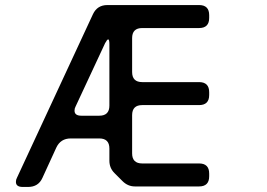

<svg xmlns="http://www.w3.org/2000/svg" viewBox="-20 -731 1056 760"><path d="M43 -11Q43 9 70 9H91Q132 9 148 -27L203 -147Q220 -183 260 -183H373Q413 -183 413 -143V-95Q413 -66 433 -46L465 -14Q486 7 514 7H768Q808 7 808 -33V-44Q808 -84 768 -84H543Q503 -84 503 -124V-275Q503 -315 543 -315H768Q808 -315 808 -355V-366Q808 -406 768 -406H543Q503 -406 503 -446V-580Q503 -620 543 -620H768Q808 -620 808 -660V-671Q808 -711 768 -711H405Q365 -711 348 -675L47 -27Q43 -20 43 -11ZM275 -293Q275 -302 279 -309L396 -560Q404 -575 408 -575Q413 -575 413 -556V-313Q413 -273 373 -273H302Q275 -273 275 -293Z"/></svg>

Font: WDXL Lubrifont SC
Style: Regular
Weight: 400
Designer: [WDXL Lubrifont] Copyright 2020-2022 (c) NightFurySL2001, Skr-ZERO; [ZCOOL QingKe HuangYou] Copyright 2018-2022 (c) The 
Version: Version 2.001;hotconv 1.1.1;makeotfexe 2.6.0